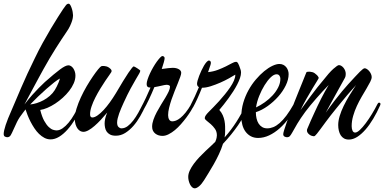

<svg xmlns="http://www.w3.org/2000/svg" viewBox="-87 -735 2089 1044"><path d="M360.8 -162.1Q343.8 -122.6 323 -88.9Q302.2 -55.2 280 -30.3Q257.8 -5.4 234.4 8.8Q210.9 22.9 188 22.9Q170.4 22.9 154.5 14.6Q138.7 6.3 125 -7.1Q111.3 -20.5 99.9 -37.8Q88.4 -55.2 79.1 -73.2Q69.8 -91.3 63 -108.9Q56.2 -126.5 51.8 -140.1Q48.8 -136.2 46.1 -132.6Q43.5 -128.9 41 -126Q17.6 -96.7 5.4 -71.8Q-6.8 -46.9 -14.6 -28.6Q-22.5 -10.3 -28.8 0.2Q-35.2 10.7 -46.9 11.2Q-53.2 11.2 -60.1 7.8Q-66.9 4.4 -66.9 -6.8Q-66.9 -22.5 -56.2 -55.2Q-45.4 -87.9 -24.9 -133.8Q-14.6 -157.2 -1.5 -188.5Q11.7 -219.7 27.6 -256.8Q43.5 -293.9 62.3 -334.7Q81.1 -375.5 102.1 -418Q122.6 -460.9 145.5 -502.4Q168.5 -543.9 189.7 -579.6Q210.9 -615.2 228.5 -642.8Q246.1 -670.4 255.9 -685.1Q265.1 -698.7 271.7 -706.8Q278.3 -714.8 286.1 -714.8Q291 -714.8 295.2 -707.8Q299.3 -700.7 302.7 -690.9Q306.2 -681.2 308.1 -670.2Q310.1 -659.2 310.1 -651.9Q310.1 -649.4 309.3 -641.6Q308.6 -633.8 304.9 -621.8Q301.3 -609.9 293.9 -594Q286.6 -578.1 273.9 -560.1Q263.2 -544.4 248.3 -522Q233.4 -499.5 216.8 -473.1Q200.2 -446.8 182.9 -417.7Q165.5 -388.7 149.9 -359.9Q138.2 -338.9 125 -314.5Q111.8 -290 98.1 -264.6Q84.5 -239.3 71 -214.1Q57.6 -189 45.9 -167Q68.4 -196.3 88.4 -218.8Q108.4 -241.2 124 -256.8Q142.1 -275.4 157.2 -289.1Q209 -335 239.3 -357.4Q269.5 -379.9 285.2 -379.9Q292.5 -379.9 299.6 -375.2Q306.6 -370.6 311.8 -362.8Q316.9 -355 320.1 -345Q323.2 -335 323.2 -324.2Q323.2 -303.2 314 -282Q304.7 -260.7 289.3 -241Q273.9 -221.2 254.2 -203.4Q234.4 -185.5 213.1 -171.6Q191.9 -157.7 170.7 -148.7Q149.4 -139.6 131.8 -137.2Q141.1 -100.1 153.3 -78.1Q165.5 -56.2 178 -44.4Q190.4 -32.7 201.7 -29.3Q212.9 -25.9 220.2 -25.9Q236.8 -25.9 253.4 -37.4Q270 -48.8 286.1 -68.1Q302.2 -87.4 317.1 -113.5Q332 -139.6 346.2 -168.9Q350.1 -176.8 355 -176.8Q357.9 -176.8 360.4 -174.8Q362.8 -172.9 362.8 -168.9Q362.8 -166 360.8 -162.1ZM238.8 -308.1Q227.1 -302.2 207.8 -287.1Q188.5 -272 166 -252.2Q143.6 -232.4 120.1 -210Q96.7 -187.5 77.1 -167Q93.8 -168.5 112.5 -174.3Q131.3 -180.2 149.4 -189.9Q167.5 -199.7 183.6 -213.6Q199.7 -227.5 210.9 -245.1Q216.3 -254.4 221.7 -264.6Q226.1 -273.4 231 -284.9Q235.8 -296.4 238.8 -308.1Z M705.1 -162.1Q692.4 -132.8 675.5 -103.3Q658.7 -73.7 638.2 -50.3Q617.7 -26.9 593.8 -12Q569.8 2.9 543 2.9Q522.9 2.9 511 -3.7Q499 -10.3 492.7 -20Q486.3 -29.8 484.1 -41.7Q481.9 -53.7 481.9 -64Q481.9 -75.2 485.1 -90.1Q488.3 -105 496.1 -123Q479 -102.5 461.4 -83.7Q443.8 -64.9 427 -50.3Q410.2 -35.6 394.5 -26.9Q378.9 -18.1 366.2 -18.1Q358.4 -18.1 350.1 -22.2Q341.8 -26.4 335.2 -35.2Q328.6 -43.9 324.2 -57.6Q319.8 -71.3 319.8 -89.8Q319.8 -114.3 329.1 -144.5Q338.4 -174.8 352.8 -205.8Q367.2 -236.8 384.5 -266.4Q401.9 -295.9 418 -319.3Q434.1 -342.8 446.5 -357.9Q459 -373 463.9 -375Q464.8 -375.5 468.8 -376Q472.7 -376.5 478.5 -376.2Q484.4 -376 491.5 -374Q498.5 -372.1 505.9 -367.2Q512.2 -362.3 514.6 -359.9Q517.1 -357.4 518.1 -355Q520.5 -350.6 519.8 -347.7Q519 -344.7 518.1 -342.8Q516.6 -339.8 507.6 -327.1Q498.5 -314.5 485.6 -295.4Q472.7 -276.4 458.3 -252.7Q443.8 -229 431.4 -204.6Q418.9 -180.2 410.9 -156.5Q402.8 -132.8 402.8 -113.8Q402.8 -104 406.2 -100.1Q409.7 -96.2 415 -96.2Q427.2 -96.2 443.1 -107.2Q459 -118.2 476.1 -136.5Q493.2 -154.8 510.3 -178.5Q527.3 -202.1 543 -228Q587.9 -304.7 611.3 -339.4Q634.8 -374 640.1 -374Q642.1 -374 647.7 -370.8Q653.3 -367.7 659.7 -363.5Q666 -359.4 670.9 -355.7Q675.8 -352.1 675.8 -351.1Q675.8 -345.2 669.7 -334.7Q663.6 -324.2 651.9 -304.4Q640.1 -284.7 623.3 -253.7Q606.4 -222.7 585 -175.8Q578.6 -161.6 572.3 -147Q565.9 -132.3 561 -118.4Q556.2 -104.5 553 -91.8Q549.8 -79.1 549.8 -68.8Q549.8 -51.8 557.4 -44.4Q564.9 -37.1 573.2 -37.1Q591.3 -37.1 607.2 -49.1Q623 -61 637.5 -79.8Q651.9 -98.6 665 -122.1Q678.2 -145.5 689.9 -168.9Q693.8 -176.8 699.2 -176.8Q702.1 -176.8 704.6 -174.8Q707 -172.9 707 -168.9Q707 -167.5 706.5 -166Q706.1 -164.6 705.1 -162.1Z M968.3 -162.1Q961.4 -148.9 950.7 -131.6Q939.9 -114.3 926.3 -95.9Q912.6 -77.6 896.7 -59.6Q880.9 -41.5 864 -27.6Q847.2 -13.7 829.8 -4.9Q812.5 3.9 796.4 3.9Q786.1 3.9 776.1 1Q766.1 -2 758.1 -8.1Q750 -14.2 745.1 -23.4Q740.2 -32.7 740.2 -45.9Q740.2 -64 747.3 -84.2Q754.4 -104.5 765.4 -125.2Q776.4 -146 788.8 -166Q801.3 -186 812.3 -204.3Q823.2 -222.7 830.3 -237.8Q837.4 -252.9 837.4 -264.2Q837.4 -268.6 832.3 -271.2Q827.1 -273.9 818.4 -273.9Q814 -273.9 806.9 -272.5Q799.8 -271 791 -269Q782.2 -267.1 772.2 -264.9Q762.2 -262.7 752.4 -261.2Q737.3 -224.6 722.2 -192.9Q707 -161.1 696.3 -143.1Q692.4 -136.2 689.7 -133.5Q687 -130.9 683.1 -130.9Q676.3 -130.9 676.3 -137.2Q676.3 -139.6 677 -142.8Q677.7 -146 679.2 -148.9Q693.4 -175.3 706.3 -202.9Q719.2 -230.5 731.4 -258.8Q720.2 -258.8 715.3 -263.4Q710.4 -268.1 710.4 -277.8Q710.4 -288.1 715.6 -303.5Q720.7 -318.8 728.5 -335.7Q736.3 -352.5 746.1 -369.4Q755.9 -386.2 765.6 -399.7Q775.4 -413.1 783.4 -421.6Q791.5 -430.2 796.4 -430.2Q800.3 -430.2 804.2 -427.2Q808.1 -424.3 808.1 -418.9Q808.1 -411.6 803.7 -396Q799.3 -380.4 792.5 -359.9Q813 -362.8 828.4 -364.5Q843.8 -366.2 852.1 -366.2Q872.1 -366.2 885.3 -358.6Q898.4 -351.1 898.4 -338.9Q898.4 -331.5 893.1 -316.7Q887.7 -301.8 879.9 -282.2Q872.1 -262.7 862.8 -240Q853.5 -217.3 845.7 -194.1Q837.9 -170.9 832.5 -148.9Q827.1 -127 827.1 -108.9Q827.1 -94.7 832.8 -85Q838.4 -75.2 850.1 -75.2Q858.9 -75.2 869.9 -79.3Q880.9 -83.5 894 -94Q907.2 -104.5 922.1 -122.8Q937 -141.1 953.1 -168.9Q957 -176.8 962.4 -176.8Q965.3 -176.8 967.8 -174.8Q970.2 -172.9 970.2 -168.9Q970.2 -166 968.3 -162.1Z M1266.6 -162.1Q1243.2 -106 1207.8 -54.4Q1172.4 -2.9 1125.5 46.9Q1116.7 75.2 1103.5 103.3Q1090.3 131.3 1075.7 157.2Q1061 183.1 1046.9 205.8Q1032.7 228.5 1022.5 245.1Q1008.3 267.6 994.9 278.3Q981.4 289.1 971.7 289.1Q964.4 289.1 957.8 283.2Q951.2 277.3 946.5 268.1Q941.9 258.8 939.2 248Q936.5 237.3 936.5 227.1Q936.5 210 945.1 191.7Q953.6 173.3 967.3 155Q981 136.7 997.6 119.1Q1014.2 101.6 1030.5 86.2Q1046.9 70.8 1061 57.9Q1075.2 44.9 1083.5 36.1Q1089.4 22.5 1090.8 13.9Q1092.3 5.4 1092.3 1Q1092.3 -19.5 1082 -34.2Q1071.8 -48.8 1059.3 -59.8Q1046.9 -70.8 1036.6 -78.6Q1026.4 -86.4 1026.4 -92.8Q1026.4 -99.6 1032 -107.9Q1037.6 -116.2 1047.4 -126Q1058.1 -136.7 1073.2 -152.1Q1088.4 -167.5 1104.5 -185.3Q1120.6 -203.1 1136.2 -222.4Q1151.9 -241.7 1164.6 -260.3Q1177.2 -278.8 1184.8 -296.1Q1192.4 -313.5 1192.4 -327.1V-329.1Q1179.7 -321.3 1158 -309.1Q1136.2 -296.9 1110.6 -285.6Q1085 -274.4 1058.8 -266.1Q1032.7 -257.8 1011.2 -257.8Q998.5 -225.6 985.8 -197.8Q973.1 -169.9 963.4 -152.8Q959.5 -146 957 -143.6Q954.6 -141.1 950.7 -141.1Q947.3 -141.1 945.3 -142.8Q943.4 -144.5 943.4 -147Q943.4 -149.4 944.6 -152.6Q945.8 -155.8 947.3 -159.2Q960.9 -185.5 972.4 -210.4Q983.9 -235.4 994.6 -261.2Q984.4 -266.6 984.4 -279.8Q984.4 -285.6 987.5 -297.4Q990.7 -309.1 996.1 -323Q1001.5 -336.9 1008.3 -351.6Q1015.1 -366.2 1022.2 -378.2Q1029.3 -390.1 1036.4 -397.9Q1043.5 -405.8 1049.3 -405.8Q1053.2 -405.8 1056.4 -402.6Q1059.6 -399.4 1059.6 -394Q1059.6 -388.2 1057.1 -380.6Q1054.7 -373 1052.2 -366.2Q1049.8 -359.9 1048.3 -354.5Q1046.9 -349.1 1044.4 -342.8Q1072.8 -345.7 1097.2 -355Q1121.6 -364.3 1141.1 -374Q1160.6 -383.8 1174.6 -391.4Q1188.5 -398.9 1196.3 -398.9Q1199.2 -398.9 1201.9 -397.2Q1204.6 -395.5 1207.3 -391.1Q1210 -386.7 1213.1 -378.9Q1216.3 -371.1 1220.2 -358.9Q1223.6 -350.6 1223.6 -340.8Q1223.6 -327.1 1218 -310.5Q1212.4 -293.9 1202.9 -275.6Q1193.4 -257.3 1181.4 -238.5Q1169.4 -219.7 1156.2 -201.7Q1143.1 -183.6 1129.9 -167Q1116.7 -150.4 1105.5 -137.2Q1117.7 -123.5 1124.3 -108.4Q1130.9 -93.3 1133.8 -77.9Q1136.7 -62.5 1137 -47.6Q1137.2 -32.7 1137.2 -20Q1137.2 -4.4 1134.3 12.2Q1169.9 -27.8 1198.2 -72Q1226.6 -116.2 1251.5 -168.9Q1252.9 -172.9 1255.4 -174.8Q1257.8 -176.8 1260.3 -176.8Q1263.7 -176.8 1266.1 -174.3Q1268.6 -171.9 1268.6 -168Q1268.6 -166 1266.6 -162.1Z M1525.4 -162.1Q1507.8 -126 1484.4 -93.8Q1460.9 -61.5 1433.8 -37.4Q1406.7 -13.2 1376.7 1Q1346.7 15.1 1316.4 15.1Q1294.4 15.1 1277.3 6.1Q1260.3 -2.9 1248.5 -18.6Q1236.8 -34.2 1231 -55.2Q1225.1 -76.2 1225.1 -100.1Q1225.1 -139.6 1235.8 -176.3Q1246.6 -212.9 1264.2 -244.6Q1281.7 -276.4 1304.2 -302.7Q1326.7 -329.1 1349.6 -347.9Q1372.6 -366.7 1394.3 -377Q1416 -387.2 1432.1 -387.2Q1444.3 -387.2 1453.9 -382.3Q1463.4 -377.4 1469.7 -369.4Q1476.1 -361.3 1479.2 -351.6Q1482.4 -341.8 1482.4 -332Q1482.4 -302.2 1466.8 -270.3Q1451.2 -238.3 1425.8 -209.7Q1400.4 -181.2 1368.7 -158.4Q1336.9 -135.7 1304.2 -125Q1304.2 -106.9 1307.9 -91.1Q1311.5 -75.2 1319.1 -63.2Q1326.7 -51.3 1338.4 -44.2Q1350.1 -37.1 1366.2 -37.1Q1382.3 -37.1 1398.9 -43.7Q1415.5 -50.3 1433.3 -65.7Q1451.2 -81.1 1470.2 -106.4Q1489.3 -131.8 1510.3 -168.9Q1515.1 -176.8 1519 -176.8Q1522.5 -176.8 1524.9 -174.8Q1527.3 -172.9 1527.3 -168.9Q1527.3 -166 1525.4 -162.1ZM1416.5 -331.1Q1402.3 -331.1 1385 -314.5Q1367.7 -297.9 1351.6 -271.7Q1335.4 -245.6 1322.5 -213.6Q1309.6 -181.6 1305.2 -150.9Q1329.1 -162.1 1352.8 -179Q1376.5 -195.8 1395.3 -216.3Q1414.1 -236.8 1425.8 -260Q1437.5 -283.2 1437.5 -307.1Q1437.5 -316.9 1432.1 -324Q1426.8 -331.1 1416.5 -331.1Z M1752 -55.2Q1752 -77.6 1760 -104.2Q1768.1 -130.9 1781.7 -158.9Q1795.4 -187 1813 -216.1Q1830.6 -245.1 1849.1 -272.9Q1848.1 -272 1847.4 -271.2Q1846.7 -270.5 1846.2 -269.5Q1845.2 -268.6 1845.2 -268.1Q1837.4 -259.3 1825.7 -246.1Q1814 -232.9 1800 -216.6Q1786.1 -200.2 1771 -181.6Q1755.9 -163.1 1740.5 -144.3Q1725.1 -125.5 1710.9 -107.2Q1696.8 -88.9 1685.1 -73.2Q1666 -47.4 1654.5 -31.7Q1643.1 -16.1 1636.2 -7.8Q1629.4 0.5 1626 3.2Q1622.6 5.9 1619.1 5.9Q1615.2 5.9 1608.9 3.9Q1602.5 2 1596.7 -2.2Q1590.8 -6.3 1586.4 -12.2Q1582 -18.1 1582 -25.9Q1582 -31.2 1585 -37.1Q1602.5 -79.1 1622.1 -121.1Q1630.4 -139.2 1639.6 -158.7Q1648.9 -178.2 1658.9 -198Q1668.9 -217.8 1679.4 -236.8Q1689.9 -255.9 1700.2 -272.9Q1684.6 -257.3 1667 -238Q1649.4 -218.8 1632.1 -199Q1614.7 -179.2 1599.1 -160.2Q1583.5 -141.1 1572.3 -126Q1545.9 -89.8 1529.5 -62.3Q1513.2 -34.7 1502 -14.2Q1495.1 -2 1489.5 4.6Q1483.9 11.2 1473.1 11.2Q1467.3 11.2 1460.2 7.6Q1453.1 3.9 1453.1 -5.9Q1453.1 -11.7 1458.5 -29.1Q1463.9 -46.4 1472.4 -70.6Q1481 -94.7 1491.9 -123.5Q1502.9 -152.3 1514.6 -181.9Q1526.4 -211.4 1537.6 -239.3Q1548.8 -267.1 1557.9 -289.3Q1566.9 -311.5 1572.5 -325.7Q1578.1 -339.8 1579.1 -341.8Q1580.1 -343.8 1585.2 -344.7Q1590.3 -345.7 1597.2 -345.2Q1604 -344.7 1611.3 -342.8Q1618.7 -340.8 1624 -336.9Q1638.7 -326.2 1643.1 -317.9Q1646 -313.5 1646 -311Q1646 -309.1 1636.5 -293.7Q1627 -278.3 1612.3 -254.2Q1597.7 -230 1580.1 -199.2Q1562.5 -168.5 1546.9 -136.2Q1579.1 -181.6 1601.6 -211.4Q1624 -241.2 1638.2 -259.3Q1654.8 -280.3 1665 -292Q1703.1 -340.8 1725.8 -360.8Q1748.5 -380.9 1755.9 -380.9Q1762.2 -380.9 1768.8 -377Q1775.4 -373 1780.8 -366.5Q1786.1 -359.9 1789.6 -351.3Q1793 -342.8 1793 -333Q1793 -327.6 1792 -322Q1791 -316.4 1788.1 -311Q1779.3 -294.9 1766.6 -272.2Q1753.9 -249.5 1740 -224.1Q1726.1 -198.7 1711.4 -172.1Q1696.8 -145.5 1684.1 -122.1Q1710.4 -159.2 1732.7 -188Q1754.9 -216.8 1771.5 -236.8Q1791 -260.3 1806.2 -276.9Q1828.6 -301.3 1844 -317.9Q1859.4 -334.5 1869.6 -344.7Q1879.9 -355 1886 -359.4Q1892.1 -363.8 1896 -363.8Q1901.9 -363.8 1908.7 -359.1Q1915.5 -354.5 1921.1 -347.7Q1926.8 -340.8 1930.4 -332.3Q1934.1 -323.7 1934.1 -315.9Q1934.1 -305.7 1926 -289.8Q1918 -273.9 1905.8 -253.4Q1893.6 -232.9 1879.6 -209Q1865.7 -185.1 1853.5 -158.9Q1841.3 -132.8 1833.3 -104.7Q1825.2 -76.7 1825.2 -48.8Q1825.2 -34.7 1829.8 -24.4Q1834.5 -14.2 1844.2 -14.2Q1854.5 -14.2 1869.6 -28.3Q1884.8 -42.5 1901.6 -64.9Q1918.5 -87.4 1935.3 -115Q1952.1 -142.6 1965.3 -168.9Q1966.8 -171.9 1969 -174.3Q1971.2 -176.8 1974.1 -176.8Q1977.1 -176.8 1979.5 -175Q1981.9 -173.3 1981.9 -168.9Q1981.9 -166 1980 -162.1Q1962.9 -123.5 1942.6 -89.6Q1922.4 -55.7 1900.4 -30.5Q1878.4 -5.4 1855.5 9.3Q1832.5 23.9 1810.1 23.9Q1794.4 23.9 1783.4 17.6Q1772.5 11.2 1765.6 0.5Q1758.8 -10.3 1755.4 -24.7Q1752 -39.1 1752 -55.2Z"/></svg>

Font: Mervale Script
Style: Regular
Weight: 400
Designer: Astigmatic (AOETI)
Foundry: Astigmatic (AOETI)
Version: Version 1.000